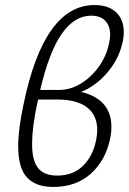

<svg xmlns="http://www.w3.org/2000/svg" viewBox="-20 -733 510 760"><path d="M301 -369Q359 -356 390 -321Q421 -286 421 -231Q421 -207 415 -180Q397 -97 339 -45Q281 7 191 7Q121 7 86.5 -31Q52 -69 52 -154Q52 -220 73 -319Q154 -713 354 -713Q410 -713 440 -684Q470 -655 470 -606Q470 -585 464 -561Q450 -499 405 -446Q360 -393 301 -369ZM411 -558Q416 -580 416 -595Q416 -631 396.5 -651Q377 -671 341 -671Q275 -671 225 -600Q175 -529 139 -377H214Q259 -377 300.5 -402.5Q342 -428 371.5 -469.5Q401 -511 411 -558ZM365 -218Q365 -277 324.5 -308Q284 -339 208 -339H131Q129 -332 127 -322Q107 -228 107 -163Q107 -97 131 -67.5Q155 -38 206 -38Q269 -38 308 -76Q347 -114 360 -176Q365 -201 365 -218Z"/></svg>

Font: Ysabeau Infant Semilight
Style: Italic
Weight: 300
Italic angle: -12°
Designer: Christian Thalmann (Catharsis Fonts)
Version: Version 0.003